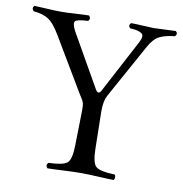

<svg xmlns="http://www.w3.org/2000/svg" viewBox="-75 -721 761 797"><g transform="rotate(10 305.0 -322.5)"><path d="M358.9 -108.9Q359.9 -49.8 377 -34.9Q394 -20 456.1 -18.1Q460 -14.2 460 -7.1Q460 0 456.1 4.9Q436 4.9 391.6 2.4Q347.2 0 317.1 0Q287.1 0 241.5 2.4Q195.8 4.9 176.8 4.9Q165.5 -6.3 176.8 -18.1Q238.8 -20 255.9 -34.9Q272.9 -49.8 273.9 -108.9L276.9 -258.8Q276.9 -268.1 276.4 -274.9Q275.9 -281.7 274.9 -286.1Q273.9 -290.5 271.5 -295.4Q269 -300.3 267.1 -303.5Q265.1 -306.6 260.7 -313.5Q256.3 -320.3 252.9 -326.2L121.6 -546.9Q93.8 -594.2 69.1 -609.4Q44.4 -624.5 7.8 -627Q-4.4 -639.2 6.8 -649.9Q13.7 -649.9 54.9 -647.5Q96.2 -645 119.1 -645Q141.1 -645 181.2 -647.5Q221.2 -649.9 236.8 -649.9Q248 -637.7 236.8 -627Q192.9 -625 183.8 -616.5Q174.8 -607.9 190.9 -576.2L317.4 -354Q330.6 -330.1 342.3 -352.1L460.9 -576.2Q468.8 -591.3 469.5 -601.1Q470.2 -610.8 462.2 -616Q454.1 -621.1 443.6 -623.5Q433.1 -626 414.1 -627Q402.8 -638.2 414.1 -648.9Q434.1 -648.9 466.1 -647Q498 -645 509.8 -645Q522.9 -645 557.4 -647Q591.8 -648.9 603 -648.9Q614.3 -637.7 603 -627Q563.5 -623 539.6 -611.3Q515.6 -599.6 496.1 -564.9L368.7 -334Q356 -311 356 -267.6Z"/></g></svg>

Font: Linux Libertine Display
Style: Regular
Weight: 400
Designer: Philipp H. Poll
Foundry: Philipp H. Poll
Version: Version 5.0.9